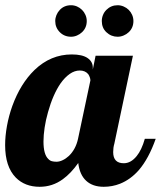

<svg xmlns="http://www.w3.org/2000/svg" viewBox="-33 -715 621 741"><path d="M197.8 -590.8Q180.2 -608.4 180.2 -633.8Q180.2 -645.5 184.8 -656.7Q189.5 -668 197.8 -676.8Q214.8 -694.8 241.2 -694.8Q252.9 -694.8 263.9 -690.2Q274.9 -685.5 283.7 -676.8Q292 -668.5 296.9 -657.2Q301.8 -646 301.8 -633.8Q301.8 -607.9 283.7 -590.8Q274.9 -582.5 263.9 -577.9Q252.9 -573.2 241.2 -573.2Q215.3 -573.2 197.8 -590.8ZM377.4 -590.8Q359.9 -607.4 359.9 -633.8Q359.9 -646 364.5 -657.2Q369.1 -668.5 377.4 -676.8Q395.5 -694.8 420.9 -694.8Q433.1 -694.8 444.3 -689.9Q455.6 -685.1 463.9 -676.8Q472.2 -668.5 477.1 -657.2Q481.9 -646 481.9 -633.8Q481.9 -607.9 463.9 -590.8Q455.1 -582.5 443.8 -577.9Q432.6 -573.2 420.9 -573.2Q396 -573.2 377.4 -590.8ZM27.8 -29.8Q-13.2 -71.8 -13.2 -154.8Q-13.2 -189.9 -6.1 -229Q1 -268.1 14.6 -306.2Q45.9 -392.1 100.1 -444.8Q162.6 -504.9 244.1 -504.9Q284.7 -504.9 304.9 -491Q325.2 -477.1 325.2 -454.1V-446.8L335.9 -500H480L408.2 -160.2Q403.8 -145.5 403.8 -127.9Q403.8 -85 444.8 -85Q472.2 -85 494.6 -112.8Q513.7 -136.2 525.9 -179.2H567.9Q541 -103 502.9 -58.6Q470.7 -22 430.2 -5.9Q400.4 5.9 367.2 5.9Q324.7 5.9 299.6 -17.3Q274.4 -40.5 269 -85.9Q240.7 -45.9 209.5 -23.4Q169.4 5.9 120.1 5.9Q63 5.9 27.8 -29.8ZM232.9 -113.3Q259.3 -138.7 268.1 -179.2L315.9 -404.8Q315.9 -409.7 313.7 -416.3Q311.5 -422.9 307.6 -428.7Q295.9 -442.9 274.9 -442.9Q254.9 -442.9 236.1 -429.7Q217.3 -416.5 200.7 -393.1Q171.4 -350.6 152.3 -282.2Q143.6 -252 139.2 -222.4Q134.8 -192.9 134.8 -168.9Q134.8 -119.1 153.3 -101.6Q159.7 -94.7 167.5 -92.8Q175.3 -90.8 185.1 -90.8Q196.3 -90.8 208.7 -96.7Q221.2 -102.5 232.9 -113.3Z"/></svg>

Font: Pattaya
Style: Regular
Weight: 400
Designer: Pablo Impallari / Thai characters Designed by Thanarat Vachiruckul and Suppakit Chalermlarp
Foundry: Pablo Impallari
Version: Version 2.000